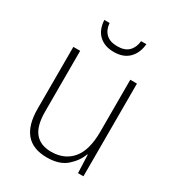

<svg xmlns="http://www.w3.org/2000/svg" viewBox="-175 -830 872 949"><g transform="rotate(30 261.0 -355.5)"><path d="M439 -529V0H408L404 -103H401Q385 -59 345.5 -24.5Q306 10 235 10Q76 10 76 -176V-529H115V-182Q115 -101 146.5 -63Q178 -25 239 -25Q315 -25 358 -76Q401 -127 401 -232V-529ZM382 -721Q377 -668 346 -637.5Q315 -607 261 -607Q208 -607 176.5 -636.5Q145 -666 142 -721H172Q175 -683 197.5 -661.5Q220 -640 262 -640Q304 -640 326 -661.5Q348 -683 352 -721Z"/></g></svg>

Font: Noto Sans Gujarati SemiCondensed ExtraLight
Style: Regular
Weight: 200
Width: 4
Designer: Jelle Bosma - Monotype Design Team, Universal Thirst
Foundry: Monotype Imaging Inc.
Version: Version 2.106; ttfautohint (v1.8.4.7-5d5b)